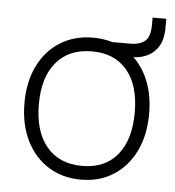

<svg xmlns="http://www.w3.org/2000/svg" viewBox="-47 -646 638 698"><g transform="rotate(5 272.0 -297.0)"><path d="M45 -252Q45 -174 73.8 -115.5Q102.5 -57 154 -24.5Q205.5 8 273.5 8Q341.5 8 392.2 -24.5Q443 -57 471.5 -115.5Q500 -174 500 -252Q500 -330 471.5 -388Q443 -446 392.2 -478Q341.5 -510 273.5 -510Q205.5 -510 154 -478Q102.5 -446 73.8 -388Q45 -330 45 -252ZM447.5 -252Q447.5 -152.5 402 -97.2Q356.5 -42 273.5 -42Q190 -42 143.8 -97.2Q97.5 -152.5 97.5 -252Q97.5 -351 143.8 -405.5Q190 -460 273.5 -460Q356.5 -460 402 -405.5Q447.5 -351 447.5 -252ZM336 -500V-452H422.5Q448.5 -452 473.8 -463Q499 -474 515.5 -499.8Q532 -525.5 532 -570.5V-601.5H482V-576Q482 -530 462 -515Q442 -500 412 -500Z"/></g></svg>

Font: Overused Grotesk Light
Style: Regular
Weight: 300
Designer: RandomMaerks
Version: Version 0.005